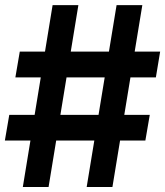

<svg xmlns="http://www.w3.org/2000/svg" viewBox="-20 -748 661 768"><path d="M326.7 0 446.3 -727.5H549.3L429.7 0ZM-0.5 -186 17.1 -288.6H579.1L561.5 -186ZM71.3 0 190.4 -727.5H293.5L174.3 0ZM41.5 -438.5 59.1 -541.5H620.6L603.5 -438.5Z"/></svg>

Font: Inter Cardless Display
Style: Bold
Weight: 700
Designer: Rasmus Andersson
Foundry: rsms
Version: Version 4.001;git-9221beed3